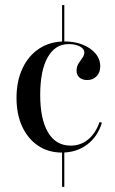

<svg xmlns="http://www.w3.org/2000/svg" viewBox="-20 -591 455 758"><path d="M225 146.8V0.8H233.9V146.8ZM225 -421.8V-571H233.9V-421.8ZM224.2 11.3Q171 11.3 130.6 -15.7Q90.3 -42.7 67.7 -91.1Q45.2 -139.5 45.2 -204.8Q45.2 -271 69 -321.4Q92.7 -371.8 135.5 -399.6Q178.2 -427.4 235.5 -427.4Q275 -427.4 306.9 -414.5Q338.7 -401.6 357.3 -379.4Q375.8 -357.3 375.8 -329Q375.8 -304.8 361.3 -289.9Q346.8 -275 324.2 -275Q304.8 -275 293.5 -285.1Q282.3 -295.2 282.3 -311.3Q282.3 -328.2 289.9 -340.3Q297.6 -352.4 305.2 -362.5Q312.9 -372.6 312.9 -383.9Q312.9 -398.4 295.2 -407.7Q277.4 -416.9 250.8 -416.9Q197.6 -416.9 168.1 -364.5Q138.7 -312.1 138.7 -216.1Q138.7 -120.2 169.8 -68.1Q200.8 -16.1 258.9 -16.1Q298.4 -16.1 327.8 -40.3Q357.3 -64.5 373.4 -109.7L382.3 -106.5Q365.3 -50.8 323.4 -19.8Q281.5 11.3 224.2 11.3Z"/></svg>

Font: Playfair 144pt SemiCondensed Medium
Style: Regular
Weight: 500
Width: 4
Designer: Claus Eggers Sørensen
Foundry: Claus Eggers Sørensen
Version: Version 2.203